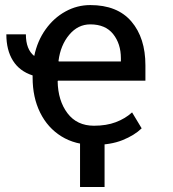

<svg xmlns="http://www.w3.org/2000/svg" viewBox="-20 -558 680 753"><path d="M348.6 10.3Q274.9 10.3 220.9 -23.2Q167 -56.6 137.5 -116.2Q107.9 -175.8 107.9 -253.9V-262.2Q56.6 -278.8 30.8 -320.1Q4.9 -361.3 4.9 -423.3H81.5Q81.5 -364.3 114.3 -338.4Q126.5 -397.5 158.7 -442.6Q190.9 -487.8 236.6 -512.9Q282.2 -538.1 334 -538.1Q440.4 -538.1 495.4 -473.6Q550.3 -409.2 550.3 -301.8V-241.7H207.5L206.1 -239.3Q207.5 -163.1 244.6 -114Q281.7 -64.9 348.6 -64.9Q397.5 -64.9 434.3 -78.9Q471.2 -92.8 498 -117.2L535.6 -54.7Q507.3 -27.3 460.7 -8.5Q414.1 10.3 348.6 10.3ZM210.4 -316.9H454.1V-329.6Q454.1 -386.2 423.8 -424.3Q393.6 -462.4 334 -462.4Q285.6 -462.4 251.5 -421.6Q217.3 -380.9 209.5 -319.3ZM293.9 175.3V-52.7H390.1V175.3Z"/></svg>

Font: Roboto Slab
Style: Regular
Weight: 400
Designer: Google
Version: Version 2.000; ttfautohint (v1.8.1.43-b0c9)